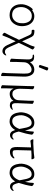

<svg xmlns="http://www.w3.org/2000/svg" viewBox="1406 -2204 984 3835"><g transform="rotate(90 1897.5 -287.0)"><path d="M186 -438Q242 -481 300.5 -481Q359 -481 403 -453Q496 -393 503 -245Q507 -145 448 -66Q389 13 285.5 13Q182 13 125.5 -46Q69 -105 65 -207Q61 -286 105 -372Q125 -407 143 -428Q161 -449 169.5 -449Q178 -449 186 -438ZM278 -38Q329 -38 367 -65Q451 -125 445 -258Q442 -330 406.5 -380.5Q371 -431 295 -431Q219 -431 168.5 -361Q118 -291 121.5 -207.5Q125 -124 166 -81Q207 -38 278 -38Z M592 -429Q577 -429 575 -450Q573 -462 577.5 -472.5Q582 -483 592 -483Q663 -483 692 -460Q714 -442 739 -384L806 -237L880 -391Q899 -434 911 -482Q912 -486 921.5 -486Q931 -486 949.5 -472Q968 -458 970 -445Q969 -440 956.5 -417Q944 -394 931 -369L836 -171L926 31Q946 71 964 88Q982 105 1012 106Q1042 107 1057 93Q1075 80 1081.5 80Q1088 80 1089 85Q1089 91 1079.5 108.5Q1070 126 1049.5 141Q1029 156 1007 156H1004Q925 156 880 57L805 -108L727 56Q717 74 692 146Q689 156 678.5 156Q668 156 652 140.5Q636 125 635 117Q634 109 644.5 92Q655 75 680 24L776 -175L688 -370Q674 -399 662 -411.5Q650 -424 632.5 -426.5Q615 -429 592 -429Z M1328 -750Q1330 -759 1345 -759Q1360 -759 1374.5 -750.5Q1389 -742 1389 -732Q1389 -730 1388 -729L1326 -578Q1324 -572 1313 -572Q1302 -572 1289.5 -579Q1277 -586 1277 -590V-594ZM1217 -32Q1217 -21 1216 1Q1216 5 1204 5Q1192 5 1173 -4Q1154 -13 1152 -23V-26Q1157 -73 1158 -112L1167 -330Q1177 -448 1099 -448H1089Q1074 -448 1071 -461Q1069 -478 1113 -478Q1208 -478 1218 -404L1220 -392L1227 -402Q1286 -481 1370.5 -481Q1455 -481 1488 -404Q1514 -346 1511 -270L1500 73L1499 179Q1499 182 1486.5 182Q1474 182 1455 173.5Q1436 165 1435 154L1434 152Q1440 110 1441 65L1451 -274Q1451 -316 1447.5 -346.5Q1444 -377 1426.5 -401.5Q1409 -426 1367.5 -426Q1326 -426 1277 -385.5Q1228 -345 1224 -279L1217 -104Z M1856 11Q1786 11 1758 -50L1749 -69L1745 78Q1744 129 1745 183Q1743 185 1732.5 185Q1722 185 1702.5 176.5Q1683 168 1682 159V157Q1686 108 1686 70L1700 -367Q1703 -435 1701 -473Q1702 -479 1714 -479Q1726 -479 1743.5 -469.5Q1761 -460 1763 -449V-446Q1763 -433 1761 -407Q1759 -381 1758 -359L1753 -193Q1753 -103 1798 -62Q1818 -43 1860 -43Q1902 -43 1941 -76Q1980 -109 1983 -172L1992 -363Q1994 -412 1992 -468Q1992 -471 2003.5 -471Q2015 -471 2034 -462Q2053 -453 2055 -442Q2051 -392 2050 -355L2041 -139Q2040 -104 2042 -89Q2049 -34 2087 -34Q2121 -34 2140 -42.5Q2159 -51 2167 -51Q2187 -51 2163 -27Q2131 8 2083 8Q2007 8 1997 -53L1995 -65L1988 -55Q1966 -21 1930 -5Q1894 11 1856 11Z M2671 -432Q2654 -312 2608 -170Q2630 -71 2661 -52Q2677 -43 2700 -41.5Q2723 -40 2738.5 -54Q2754 -68 2761 -68Q2768 -68 2769 -60.5Q2770 -53 2758.5 -37Q2747 -21 2726.5 -8Q2706 5 2676 5Q2646 5 2622.5 -15Q2599 -35 2581 -89L2577 -99L2572 -90Q2541 -39 2498 -13Q2455 13 2407 13Q2359 13 2321 -6Q2241 -46 2225 -185Q2220 -229 2231 -280Q2255 -396 2334 -452Q2375 -481 2434 -481Q2493 -481 2527 -445Q2561 -409 2581 -318L2586 -295L2591 -318Q2606 -389 2608 -458Q2609 -471 2619 -471Q2633 -471 2651 -458Q2669 -445 2671 -432ZM2399 -40Q2502 -40 2556 -183Q2551 -210 2546 -238Q2530 -337 2507 -382.5Q2484 -428 2434 -428Q2362 -428 2318 -345.5Q2274 -263 2283 -188Q2300 -40 2399 -40Z M3156 -424 3091 -425H3071Q3061 -425 3053 -424L2986 -420L2979 -136Q2977 -71 2993 -58Q3003 -50 3023 -48H3034Q3088 -48 3114 -72Q3129 -84 3137 -84Q3143 -84 3144 -73.5Q3145 -63 3128 -43Q3087 6 3013 6Q2929 6 2919 -88Q2916 -110 2917 -142L2925 -415L2879 -413Q2860 -412 2834 -408Q2808 -404 2797 -403H2796Q2786 -403 2775.5 -419Q2765 -435 2763.5 -448.5Q2762 -462 2769 -462L2846 -460L3047 -472Q3069 -474 3096.5 -478Q3124 -482 3132.5 -482Q3141 -482 3150.5 -466Q3160 -450 3161.5 -437Q3163 -424 3156 -424ZM3114 -72ZM3053 -424H3052Z M3697 -432Q3680 -312 3634 -170Q3656 -71 3687 -52Q3703 -43 3726 -41.5Q3749 -40 3764.5 -54Q3780 -68 3787 -68Q3794 -68 3795 -60.5Q3796 -53 3784.5 -37Q3773 -21 3752.5 -8Q3732 5 3702 5Q3672 5 3648.5 -15Q3625 -35 3607 -89L3603 -99L3598 -90Q3567 -39 3524 -13Q3481 13 3433 13Q3385 13 3347 -6Q3267 -46 3251 -185Q3246 -229 3257 -280Q3281 -396 3360 -452Q3401 -481 3460 -481Q3519 -481 3553 -445Q3587 -409 3607 -318L3612 -295L3617 -318Q3632 -389 3634 -458Q3635 -471 3645 -471Q3659 -471 3677 -458Q3695 -445 3697 -432ZM3425 -40Q3528 -40 3582 -183Q3577 -210 3572 -238Q3556 -337 3533 -382.5Q3510 -428 3460 -428Q3388 -428 3344 -345.5Q3300 -263 3309 -188Q3326 -40 3425 -40Z"/></g></svg>

Font: LXGW WenKai Light
Style: Regular
Weight: 300
Designer: LXGW / Fontworks Inc.
Foundry: LXGW / Fontworks Inc.
Version: Version 1.501; October 10, 2024